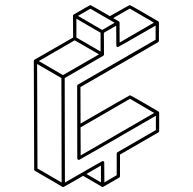

<svg xmlns="http://www.w3.org/2000/svg" viewBox="-20 -673 772 768"><path d="M233.4 75.2H231.4L119.6 10.3Q116.7 8.3 116.7 4.4L115.2 -429.2Q115.7 -432.6 118.7 -434.6L272.5 -522.9L272 -610.4Q272.5 -613.8 275.4 -615.2Q339.8 -652.8 341.3 -652.8Q343.3 -652.8 419.4 -608.4Q497.6 -652.8 499 -652.8Q501 -652.8 556.9 -620.4Q612.8 -587.9 613.3 -587.4L614.3 -586.4L614.7 -585.4L615.2 -585V-584Q615.7 -584 615.7 -583.5V-510.3Q615.7 -506.3 612.8 -504.4L301.8 -324.7L302.2 -178.7Q498 -292 500 -292Q502 -292 558.6 -259.3L614.3 -226.6L615.2 -225.6L615.7 -224.6V-224.1H616.2L616.7 -222.2V-148.9Q616.7 -145.5 613.8 -143.6L460 -54.7V31.7Q460 35.6 456.5 37.6L392.1 74.7H388.7L312.5 30.3Q234.9 75.2 233.4 75.2ZM383.8 56.6V-10.7L325.7 22.9ZM239.7 57.1Q388.7 -28.8 390.1 -28.8Q397 -28.8 397 -22L397.5 56.6L446.8 27.8V-58.6Q446.8 -62 449.7 -64L603.5 -152.8V-210Q297.9 -33.2 295.9 -33.2Q290 -33.2 289.1 -40L288.6 -328.6Q288.6 -332.5 291.5 -334.5L602.5 -514.2V-570.8Q453.6 -484.9 452.1 -484.9Q445.3 -484.9 445.3 -491.7L444.8 -570.3L395.5 -542L396 -455.6Q395.5 -451.7 392.6 -449.7L238.8 -360.8ZM226.6 57.1 225.6 -360.8 128.4 -417 129.9 1ZM231.9 -372.6 376 -455.6 278.8 -511.7 135.3 -428.7ZM382.3 -466.8V-542L285.6 -598.1V-522.9ZM458.5 -502.9 595.7 -582.5 499 -638.7 432.6 -600.6Q455.6 -587.4 455.8 -587.2Q456.1 -586.9 456.3 -586.7Q456.5 -586.4 456.8 -586.2Q457 -585.9 457.3 -585.7Q457.5 -585.4 457.5 -585Q457.5 -584.5 457.8 -584.2Q458 -584 458 -583.5Q458 -583 458.3 -582.5Q458.5 -582 458.5 -502.9ZM388.7 -553.2 438.5 -582 341.3 -638.2 292 -609.4ZM302.7 -51.3 596.7 -221.2 500 -277.8 302.2 -163.6Z"/></svg>

Font: 3D Isometric
Style: Regular
Weight: 400
Designer: GGBotNet
Version: 1.10